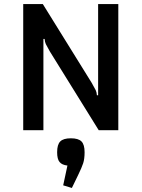

<svg xmlns="http://www.w3.org/2000/svg" viewBox="-20 -645 701 951"><path d="M95 0ZM95 -625H192L434 -235Q449 -209 454 -198.5Q459 -188 460 -173H466V-625H566V0H469L227 -390Q212 -416 207 -426.5Q202 -437 201 -452H195V0H95ZM293 273 314 175Q287 172 275 157.5Q263 143 263 109Q263 71 278.5 55.5Q294 40 331 40Q368 40 383.5 55.5Q399 71 399 109Q399 142 392 163.5Q385 185 367 222L336 286Z"/></svg>

Font: Changa
Style: Regular
Weight: 400
Designer: Eduardo Rodriguez Tunni
Foundry: Eduardo Rodriguez Tunni
Version: Version 2.002; ttfautohint (v1.5.10-5e6f)